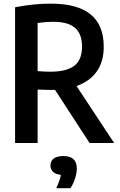

<svg xmlns="http://www.w3.org/2000/svg" viewBox="-20 -768 642 1031"><path d="M461 0 275.5 -285.5Q268 -285 251.5 -285Q224 -285 182 -287V0H61V-729Q159.5 -748.5 252.5 -748.5Q395.5 -748.5 466.2 -691Q537 -633.5 537 -518Q537.5 -438 499.8 -384.5Q462 -331 391 -306L593 0ZM182 -386Q220 -383 250.5 -383Q338 -383 379.2 -415Q420.5 -447 420.5 -517.5Q420.5 -586 382.8 -618.5Q345 -651 266.5 -651Q224.5 -651 182 -644.5ZM392.5 137Q392.5 161.5 383 190.5Q373.5 219.5 358.5 242.5H282Q302 200.5 307 171Q279 168 265 154.8Q251 141.5 251 120.5Q251 96.5 268.5 83.2Q286 70 321 70Q392.5 70 392.5 137Z"/></svg>

Font: Encode Sans Condensed SemiBold
Style: Regular
Weight: 600
Width: 3
Designer: Multiple Designers
Foundry: Impallari Type
Version: Version 2.000